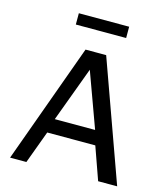

<svg xmlns="http://www.w3.org/2000/svg" viewBox="-134 -1046 1005 1150"><g transform="rotate(15 368.5 -471.0)"><path d="M37 0H138L213 -203H511L583 0H701L434 -742H306ZM236 -292 362 -632 486 -292ZM523 -942H211V-872H523Z"/></g></svg>

Font: Bisquit Text
Style: Regular
Weight: 400
Version: Version 1.004;Glyphs 3.2.3 (3260)